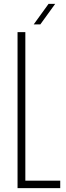

<svg xmlns="http://www.w3.org/2000/svg" viewBox="-20 -965 338 985"><path d="M70 0V-800H110V-38H289V0ZM153 -840 229 -945H263L187 -840Z"/></svg>

Font: Big Shoulders Text SC Thin
Style: Regular
Weight: 100
Designer: Patric King
Foundry: XO Type Co
Version: Version 2.002